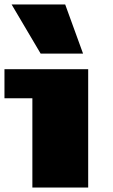

<svg xmlns="http://www.w3.org/2000/svg" viewBox="-20 -840 505 860"><path d="M0 -400V-530H375V0H125V-400ZM32 -820H272L352 -600H162Z"/></svg>

Font: Stalinist One
Style: Regular
Weight: 400
Designer: Jovanny Lemonad
Foundry: Alexey Maslov, Jovanny Lemonad
Version: Version 3.004